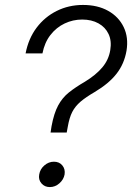

<svg xmlns="http://www.w3.org/2000/svg" viewBox="-20 -758 540 784"><path d="M186.5 -216.8 190.4 -242.2Q200.2 -295.4 217.3 -327.1Q234.4 -358.9 261.2 -380.4Q288.1 -401.9 326.7 -424.3Q371.6 -451.7 397.7 -482.7Q423.8 -513.7 430.2 -553.2Q436.5 -591.3 423.3 -619.1Q410.2 -647 382.1 -662.6Q354 -678.2 315.4 -678.2Q277.8 -678.2 243.9 -662.1Q210 -646 186 -615.2Q162.1 -584.5 153.3 -540H84.5Q96.2 -600.6 129.4 -644.8Q162.6 -689 211.7 -713.4Q260.7 -737.8 318.8 -737.8Q378.9 -737.8 421.9 -713.6Q464.8 -689.5 485.1 -647.2Q505.4 -605 496.6 -550.8Q487.3 -497.1 455.8 -456.8Q424.3 -416.5 366.7 -382.3Q330.6 -361.3 308.8 -342.8Q287.1 -324.2 275.1 -301Q263.2 -277.8 256.8 -240.7L252.4 -216.8ZM183.6 5.9Q162.1 5.9 149.2 -9.3Q136.2 -24.4 140.1 -45.4Q143.6 -67.4 161.1 -82.5Q178.7 -97.7 200.2 -97.7Q222.2 -97.7 234.6 -82.5Q247.1 -67.4 243.7 -45.4Q239.7 -24.4 222.4 -9.3Q205.1 5.9 183.6 5.9Z"/></svg>

Font: Inter 18pt Light
Style: Italic
Weight: 300
Italic angle: -9.3988°
Designer: Rasmus Andersson
Foundry: rsms
Version: Version 4.001;git-66647c0bb